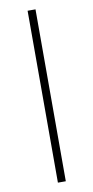

<svg xmlns="http://www.w3.org/2000/svg" viewBox="-86 -777 395 814"><g transform="rotate(-10 112.0 -370.0)"><path d="M95 0V-740H129V0Z"/></g></svg>

Font: Encode Sans Th
Style: Regular
Weight: 100
Designer: Multiple Designers
Foundry: Impallari Type
Version: Version 3.002; ttfautohint (v1.8.3) -l 8 -r 50 -G 200 -x 14 